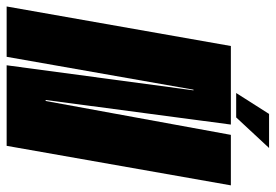

<svg xmlns="http://www.w3.org/2000/svg" viewBox="-188 -684 830 578"><g transform="rotate(90 227.0 -395.0)"><path d="M-42.5 0H109L208 -562.5H210L134.5 0H377L496 -675H344L242 -117.5H239L313 -675H76.5ZM218 -691H291.5L383.5 -790H281Z"/></g></svg>

Font: Anybody UltraCondensed ExtraBold
Style: Italic
Weight: 800
Width: 1
Italic angle: -10°
Version: Version 1.113;gftools[0.9.25]